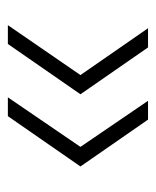

<svg xmlns="http://www.w3.org/2000/svg" viewBox="27 -542 405 500"><g transform="rotate(-90 230.0 -292.5)"><path d="M356 -110 234 -286 365 -475H414L284 -286L406 -110ZM168 -110 46 -286 177 -475H226L97 -286L217 -110Z"/></g></svg>

Font: Alumni Sans Light
Style: Regular
Weight: 300
Version: Version 1.018